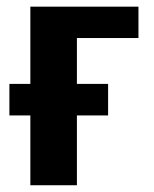

<svg xmlns="http://www.w3.org/2000/svg" viewBox="-20 -548 457 568"><path d="M207.5 -206.5V0H69.8V-206.5H7.8V-299.8H69.8V-528.3H389.6V-435.5H207.5V-299.8H299.8V-206.5Z"/></svg>

Font: Arimo
Style: Bold
Weight: 700
Designer: Steve Matteson
Foundry: Monotype Imaging Inc.
Version: Version 1.33